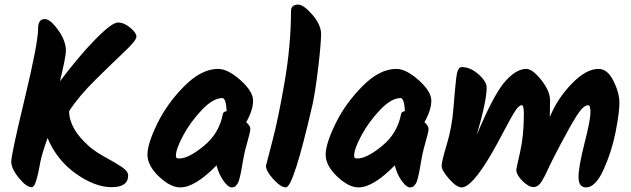

<svg xmlns="http://www.w3.org/2000/svg" viewBox="-20 -828 2747 836"><path d="M119 -13H117Q95 -13 62 -53.5Q29 -94 29 -124.5Q29 -155 87.5 -398Q146 -641 146 -705Q146 -745 175 -745Q199 -745 233 -697.5Q267 -650 267 -607Q267 -581 241 -474Q323 -583 395 -656.5Q467 -730 493.5 -730Q520 -730 547 -707.5Q574 -685 574 -668.5Q574 -652 523 -604Q472 -556 397 -482Q322 -408 281 -344Q281 -267 370 -189Q397 -166 442 -141.5Q487 -117 512.5 -99.5Q538 -82 538 -64Q538 -13 466 -13Q394 -13 311 -71.5Q228 -130 187 -227Q161 -153 155 -119.5Q149 -86 146.5 -75Q144 -64 142 -57.5Q140 -51 138 -43Q136 -35 134 -30.5Q132 -26 130 -22Q124 -13 119 -13Z M1052 -296Q1070 -280 1070 -267Q1070 -254 1058 -213Q1046 -172 1042 -149.5Q1038 -127 1035.5 -114Q1033 -101 1032 -93.5Q1031 -86 1028.5 -75Q1026 -64 1024.5 -57.5Q1023 -51 1020.5 -42.5Q1018 -34 1015 -29.5Q1012 -25 1008 -20Q1002 -12 988 -12Q974 -12 953.5 -40Q933 -68 923 -108Q829 -12 765 -12Q722 -12 672 -59.5Q622 -107 622 -154.5Q622 -202 665 -290Q708 -378 782.5 -453Q857 -528 930 -528Q972 -528 1027 -479Q1082 -430 1082 -389.5Q1082 -349 1052 -296ZM761 -138Q801 -138 867.5 -192.5Q934 -247 950 -330Q951 -342 967 -344Q964 -401 948 -401Q908 -401 858.5 -349Q809 -297 777.5 -238Q746 -179 746 -151Q746 -143 748.5 -140.5Q751 -138 761 -138Z M1341 -374Q1258 -12 1225 -12Q1203 -12 1170.5 -47.5Q1138 -83 1138 -106Q1138 -108 1165 -210Q1192 -312 1219.5 -472.5Q1247 -633 1247 -779Q1247 -808 1278 -808Q1302 -808 1340 -764Q1378 -720 1378 -680Q1378 -640 1366 -537.5Q1354 -435 1341 -374Z M1828 -296Q1846 -280 1846 -267Q1846 -254 1834 -213Q1822 -172 1818 -149.5Q1814 -127 1811.5 -114Q1809 -101 1808 -93.5Q1807 -86 1804.5 -75Q1802 -64 1800.5 -57.5Q1799 -51 1796.5 -42.5Q1794 -34 1791 -29.5Q1788 -25 1784 -20Q1778 -12 1764 -12Q1750 -12 1729.5 -40Q1709 -68 1699 -108Q1605 -12 1541 -12Q1498 -12 1448 -59.5Q1398 -107 1398 -154.5Q1398 -202 1441 -290Q1484 -378 1558.5 -453Q1633 -528 1706 -528Q1748 -528 1803 -479Q1858 -430 1858 -389.5Q1858 -349 1828 -296ZM1537 -138Q1577 -138 1643.5 -192.5Q1710 -247 1726 -330Q1727 -342 1743 -344Q1740 -401 1724 -401Q1684 -401 1634.5 -349Q1585 -297 1553.5 -238Q1522 -179 1522 -151Q1522 -143 1524.5 -140.5Q1527 -138 1537 -138Z M2586 -528Q2625 -528 2651 -476Q2677 -424 2677 -381Q2677 -338 2660.5 -253.5Q2644 -169 2608.5 -90.5Q2573 -12 2532 -12Q2499 -12 2499 -57Q2499 -102 2525 -204Q2551 -306 2551 -338Q2551 -370 2541 -370Q2520 -370 2491 -324Q2462 -278 2421.5 -201Q2381 -124 2371 -102Q2361 -80 2354.5 -67Q2348 -54 2340 -40Q2308 13 2255 -40Q2228 -67 2228 -89Q2228 -93 2244.5 -165.5Q2261 -238 2261 -331Q2261 -370 2252 -370Q2240 -370 2224 -346Q2208 -322 2175 -259Q2142 -196 2118 -155Q2034 -12 1990 -12Q1968 -12 1935.5 -49Q1903 -86 1903 -105.5Q1903 -125 1925.5 -199.5Q1948 -274 1954.5 -358Q1961 -442 1966.5 -489Q1972 -536 1990 -536Q2028 -536 2063.5 -504.5Q2099 -473 2099 -447Q2099 -388 2056 -241Q2126 -408 2174 -467Q2225 -528 2272 -528Q2298 -528 2336.5 -480Q2375 -432 2375 -390.5Q2375 -349 2374 -318Q2405 -396 2468 -462Q2531 -528 2586 -528Z"/></svg>

Font: Kalam
Style: Bold
Weight: 700
Version: Version 2.001;PS 1.0;hotconv 1.0.79;makeotf.lib2.5.61930; tt